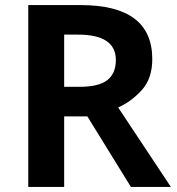

<svg xmlns="http://www.w3.org/2000/svg" viewBox="-20 -734 694 754"><path d="M287 -598Q435 -598 435 -498Q435 -446 401.5 -419.5Q368 -393 291 -393H232V-598ZM297 -714H91V0H232V-277H323L494 0H651L444 -312Q496 -335 537 -380.5Q578 -426 578 -502Q578 -714 297 -714Z"/></svg>

Font: Noto Sans UI
Style: Bold
Weight: 700
Designer: Monotype Design Team
Foundry: Monotype Imaging Inc.
Version: Version 1.901